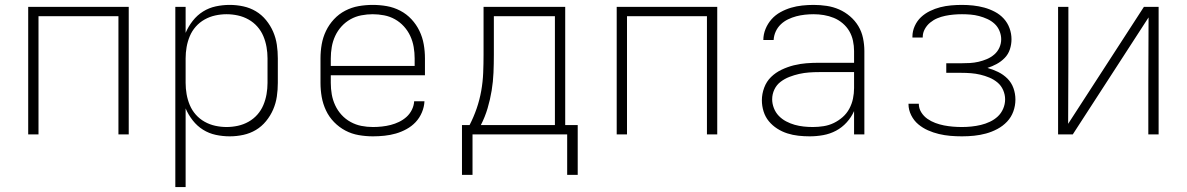

<svg xmlns="http://www.w3.org/2000/svg" viewBox="-20 -548 4840 783"><path d="M95 0V-520H505V0H463V-482H137V0Z M695 215V-520H737V-414Q748 -440 766 -463Q784 -486 808 -501Q832 -516 860 -522Q888 -528 917 -528Q945 -528 972.5 -522Q1000 -516 1023.5 -502Q1047 -488 1065 -466Q1083 -444 1094 -418.5Q1105 -393 1109 -365.5Q1113 -338 1113 -310V-210Q1113 -182 1109 -154.5Q1105 -127 1094 -101.5Q1083 -76 1065 -54Q1047 -32 1023.5 -18Q1000 -4 972.5 2Q945 8 917 8Q888 8 860 2Q832 -4 808 -19Q784 -34 766 -57Q748 -80 737 -106V215ZM904 -30Q927 -30 950 -35Q973 -40 993.5 -51.5Q1014 -63 1029.5 -80.5Q1045 -98 1054 -119.5Q1063 -141 1067 -164Q1071 -187 1071 -210V-310Q1071 -333 1067 -356Q1063 -379 1054 -400.5Q1045 -422 1029.5 -439.5Q1014 -457 993.5 -468.5Q973 -480 950 -485Q927 -490 904 -490Q881 -490 858 -485Q835 -480 814.5 -468.5Q794 -457 778.5 -439.5Q763 -422 754 -400.5Q745 -379 741 -356Q737 -333 737 -310V-210Q737 -187 741 -164Q745 -141 754 -119.5Q763 -98 778.5 -80.5Q794 -63 814.5 -51.5Q835 -40 858 -35Q881 -30 904 -30Z M1501 8Q1472 8 1443 3Q1414 -2 1388.5 -15.5Q1363 -29 1342.5 -50Q1322 -71 1309.5 -97.5Q1297 -124 1292 -152.5Q1287 -181 1287 -210V-310Q1287 -339 1292 -367.5Q1297 -396 1309.5 -422Q1322 -448 1342 -469.5Q1362 -491 1388 -504.5Q1414 -518 1442.5 -523Q1471 -528 1500 -528Q1529 -528 1557.5 -523Q1586 -518 1612 -504.5Q1638 -491 1658 -469.5Q1678 -448 1690.5 -422Q1703 -396 1708 -367.5Q1713 -339 1713 -310V-241H1329V-210Q1329 -186 1333 -163Q1337 -140 1347 -118.5Q1357 -97 1373 -79.5Q1389 -62 1410 -50.5Q1431 -39 1454 -34.5Q1477 -30 1501 -30Q1519 -30 1537.5 -32Q1556 -34 1573.5 -38.5Q1591 -43 1607.5 -51Q1624 -59 1637.5 -71Q1651 -83 1659.5 -100Q1668 -117 1669 -135H1711Q1710 -112 1700.5 -89.5Q1691 -67 1675 -50Q1659 -33 1638 -21.5Q1617 -10 1594.5 -3.5Q1572 3 1548 5.5Q1524 8 1501 8ZM1671 -279V-310Q1671 -333 1667 -356.5Q1663 -380 1653 -401.5Q1643 -423 1627 -440.5Q1611 -458 1590.5 -469.5Q1570 -481 1546.5 -485.5Q1523 -490 1500 -490Q1477 -490 1453.5 -485.5Q1430 -481 1409.5 -469.5Q1389 -458 1373 -440.5Q1357 -423 1347 -401.5Q1337 -380 1333 -356.5Q1329 -333 1329 -310V-279Z M2293 165V0H1907V165H1864V-38H1895Q1912 -71 1924 -106Q1936 -141 1942.5 -177.5Q1949 -214 1950.5 -251Q1952 -288 1952 -325V-520H2285V-38H2336V165ZM1941 -38H2243V-482H1994V-325Q1994 -288 1992.5 -251.5Q1991 -215 1985 -178.5Q1979 -142 1968.5 -106.5Q1958 -71 1941 -38Z M2495 0V-520H2905V0H2863V-482H2537V0Z M3282 8Q3259 8 3236 5.5Q3213 3 3191 -4Q3169 -11 3149.5 -23.5Q3130 -36 3115.5 -53.5Q3101 -71 3094 -93.5Q3087 -116 3087 -139Q3087 -165 3096.5 -190.5Q3106 -216 3124.5 -234Q3143 -252 3167 -263.5Q3191 -275 3216.5 -281.5Q3242 -288 3268 -290Q3294 -292 3320 -292H3463V-340Q3463 -361 3458.5 -382Q3454 -403 3443.5 -421Q3433 -439 3416.5 -453Q3400 -467 3380.5 -475Q3361 -483 3340 -486.5Q3319 -490 3298 -490Q3280 -490 3262 -488Q3244 -486 3227 -481.5Q3210 -477 3193.5 -469Q3177 -461 3164 -448.5Q3151 -436 3143.5 -419.5Q3136 -403 3135 -385H3093Q3093 -408 3102 -430Q3111 -452 3126.5 -469.5Q3142 -487 3163 -498.5Q3184 -510 3206 -516.5Q3228 -523 3251.5 -525.5Q3275 -528 3298 -528Q3325 -528 3351.5 -524Q3378 -520 3402 -509.5Q3426 -499 3446.5 -481.5Q3467 -464 3480.5 -441.5Q3494 -419 3499.5 -392.5Q3505 -366 3505 -340V0H3463V-95Q3452 -70 3433 -49Q3414 -28 3389.5 -15Q3365 -2 3337.5 3Q3310 8 3282 8ZM3295 -30Q3317 -30 3339 -33.5Q3361 -37 3380.5 -46.5Q3400 -56 3416.5 -70.5Q3433 -85 3443.5 -104.5Q3454 -124 3458.5 -145.5Q3463 -167 3463 -189V-254H3321Q3300 -254 3279.5 -252.5Q3259 -251 3239 -246.5Q3219 -242 3199.5 -234.5Q3180 -227 3163.5 -214.5Q3147 -202 3138 -183Q3129 -164 3129 -143Q3129 -125 3136 -107Q3143 -89 3156 -75.5Q3169 -62 3186 -53Q3203 -44 3221 -39Q3239 -34 3257.5 -32Q3276 -30 3295 -30Z M3903 8Q3879 8 3855.5 6Q3832 4 3809 -1.5Q3786 -7 3764.5 -16.5Q3743 -26 3725 -41Q3707 -56 3696 -78Q3685 -100 3685 -123V-125H3727Q3727 -106 3737 -90Q3747 -74 3762 -63.5Q3777 -53 3794.5 -46.5Q3812 -40 3830 -36.5Q3848 -33 3866.5 -31.5Q3885 -30 3903 -30Q3922 -30 3941.5 -32Q3961 -34 3980 -38.5Q3999 -43 4017 -51.5Q4035 -60 4049 -73Q4063 -86 4071 -104.5Q4079 -123 4079 -143Q4079 -162 4071 -180.5Q4063 -199 4048 -211.5Q4033 -224 4015 -231.5Q3997 -239 3978 -243.5Q3959 -248 3939.5 -249.5Q3920 -251 3900 -251H3839V-290H3900Q3918 -290 3935.5 -291Q3953 -292 3970.5 -296Q3988 -300 4004.5 -307Q4021 -314 4034.5 -325.5Q4048 -337 4055.5 -353.5Q4063 -370 4063 -388Q4063 -405 4056 -422Q4049 -439 4036 -451Q4023 -463 4006.5 -470.5Q3990 -478 3973 -482.5Q3956 -487 3938.5 -488.5Q3921 -490 3903 -490Q3886 -490 3869 -488.5Q3852 -487 3835 -483.5Q3818 -480 3802.5 -473.5Q3787 -467 3773.5 -456Q3760 -445 3751.5 -429.5Q3743 -414 3743 -397V-395H3701V-399Q3701 -421 3710.5 -442Q3720 -463 3736 -478Q3752 -493 3772.5 -503Q3793 -513 3814.5 -518.5Q3836 -524 3858.5 -526Q3881 -528 3903 -528Q3926 -528 3949 -525.5Q3972 -523 3994 -517Q4016 -511 4037 -500Q4058 -489 4073.5 -472Q4089 -455 4097 -433Q4105 -411 4105 -388Q4105 -367 4098.5 -347Q4092 -327 4077.5 -312Q4063 -297 4044.5 -287Q4026 -277 4007 -271Q4029 -265 4050.5 -254.5Q4072 -244 4088.5 -227.5Q4105 -211 4113 -188.5Q4121 -166 4121 -142Q4121 -117 4112.5 -93.5Q4104 -70 4087 -52Q4070 -34 4047.5 -22Q4025 -10 4001 -3.5Q3977 3 3952.5 5.5Q3928 8 3903 8Z M4295 0V-520H4337V-312Q4337 -245 4336.5 -177.5Q4336 -110 4336 -43L4645 -520H4705V0H4663V-208Q4663 -275 4663.5 -342.5Q4664 -410 4664 -477L4355 0Z"/></svg>

Font: Iosevka Extralight Extended
Style: Regular
Weight: 200
Width: 7
Monospace: yes
Designer: Belleve Invis
Foundry: Belleve Invis
Version: Version 32.5.0; ttfautohint (v1.8.4)